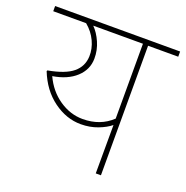

<svg xmlns="http://www.w3.org/2000/svg" viewBox="-130 -728 806 833"><g transform="rotate(20 273.5 -311.0)"><path d="M264.6 -178.2Q197.8 -178.2 137.9 -222.2Q78.1 -266.1 47.4 -344.2L49.3 -348.1Q127.9 -362.3 162.8 -391.4Q197.8 -420.4 199.7 -466.8Q201.2 -502.4 184.8 -537.4Q168.5 -572.3 137.2 -598.1H-14.6V-622.1H562.5V-598.1H423.3V0H399.4L399.9 -223.6Q378.4 -205.6 342.5 -191.9Q306.6 -178.2 264.6 -178.2ZM399.4 -598.6H169.9Q192.4 -576.2 208.3 -540.3Q224.1 -504.4 223.6 -465.3Q223.1 -414.6 184.1 -378.7Q145 -342.8 77.6 -332Q105.5 -271.5 156.5 -236.8Q207.5 -202.1 264.6 -202.1Q345.7 -202.1 399.4 -252.9Z"/></g></svg>

Font: Yantramanav Thin
Style: Regular
Weight: 250
Version: Version 1.001;PS 1.0;hotconv 1.0.72;makeotf.lib2.5.5900; ttf